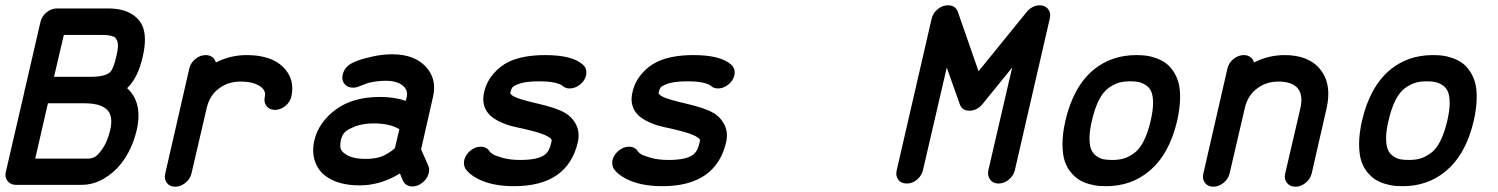

<svg xmlns="http://www.w3.org/2000/svg" viewBox="-35 -685 5655 725"><path d="M445 -352Q505 -298 481 -193Q464 -121 423 -68Q396 -33 356.5 -10Q317 13 272 13H25Q5 13 -6.5 -1.5Q-18 -16 -13 -36L57 -338Q57 -342 58 -345Q59 -348 60 -352L118 -603Q123 -624 141 -638.5Q159 -653 179 -653H375Q423 -653 456 -635.5Q489 -618 503 -587Q521 -544 504 -471Q486 -391 445 -352ZM98 -86H295Q312 -86 323 -92.5Q334 -99 346 -115Q370 -146 381 -193Q391 -236 377 -261Q356 -295 284 -295Q284 -295 283 -295H146ZM307 -395Q364 -395 382 -414Q394 -427 404 -471Q415 -514 407 -532Q404 -538 401 -542Q398 -546 385.5 -549.5Q373 -553 352 -553H206L169 -395H305Q306 -395 306 -395Q307 -395 307 -395Z M680 -427Q685 -448 703 -462.5Q721 -477 742 -477Q756 -477 766.5 -469.5Q777 -462 780 -449Q835 -477 896 -477Q989 -477 1034.5 -431.5Q1080 -386 1065 -320Q1065 -320 1065 -320Q1060 -299 1042 -284.5Q1024 -270 1003.5 -270Q983 -270 971.5 -284.5Q960 -299 965 -320Q965 -320 965 -320Q970 -342 950 -357Q924 -377 873 -377Q826 -377 792 -351Q756 -325 745 -275L688 -30Q683 -9 665 5.5Q647 20 626.5 20Q606 20 595 5.5Q584 -9 589 -30Z M1346 -85Q1383 -85 1407 -94.5Q1431 -104 1456 -125L1473 -197Q1437 -219 1377 -219Q1326 -219 1291 -201Q1273 -193 1264.5 -183Q1256 -173 1252 -155Q1248 -133 1251.5 -123Q1255 -113 1268 -104Q1294 -85 1346 -85ZM1152 -155Q1168 -223 1232.5 -271Q1297 -319 1400 -319Q1455 -319 1497 -304L1501 -319Q1506 -344 1488 -360Q1465 -380 1423 -380Q1389 -380 1356 -372Q1324 -360 1324 -360Q1311 -354 1298 -354Q1277 -354 1265.5 -368.5Q1254 -383 1259 -403Q1266 -433 1295 -447Q1303 -451 1316.5 -456.5Q1330 -462 1369 -471Q1408 -480 1446 -480Q1529 -480 1572.5 -433.5Q1616 -387 1600 -319L1555 -121L1582 -60Q1588 -47 1584 -31Q1579 -11 1561 4Q1543 19 1523 19Q1496 19 1486 -4L1475 -30Q1402 15 1323 15Q1242 15 1195 -20Q1167 -40 1154.5 -75.5Q1142 -111 1152 -155Z M2024 -477Q2127 -477 2167 -440Q2183 -425 2178 -400Q2173 -380 2155 -365.5Q2137 -351 2116 -351Q2099 -351 2088 -362Q2063 -378 2001 -378Q1942 -378 1914 -364Q1903 -359 1899.5 -354.5Q1896 -350 1892 -336Q1892 -334 1892 -333Q1892 -332 1893 -330.5Q1894 -329 1897.5 -326Q1901 -323 1907 -320Q1925 -310 1996.5 -293.5Q2068 -277 2098 -259Q2126 -243 2140.5 -214Q2155 -185 2147 -148Q2128 -66 2068 -24Q2008 18 1906 18Q1821 18 1767 -11Q1737 -27 1723 -47Q1714 -62 1718 -81Q1723 -101 1741 -116Q1759 -131 1780 -131Q1803 -131 1814 -113Q1817 -109 1824.5 -103.5Q1832 -98 1861 -89.5Q1890 -81 1929 -81Q1995 -81 2021 -100Q2039 -112 2047 -148Q2049 -155 2047 -159Q2045 -163 2033 -170Q2015 -180 1979 -189.5Q1943 -199 1911 -205.5Q1879 -212 1847 -228Q1815 -244 1801 -268Q1784 -297 1793 -336Q1801 -374 1827 -405Q1853 -436 1887 -452Q1940 -477 2024 -477Z M2584 -477Q2687 -477 2727 -440Q2743 -425 2738 -400Q2733 -380 2715 -365.5Q2697 -351 2676 -351Q2659 -351 2648 -362Q2623 -378 2561 -378Q2502 -378 2474 -364Q2463 -359 2459.5 -354.5Q2456 -350 2452 -336Q2452 -334 2452 -333Q2452 -332 2453 -330.5Q2454 -329 2457.5 -326Q2461 -323 2467 -320Q2485 -310 2556.5 -293.5Q2628 -277 2658 -259Q2686 -243 2700.5 -214Q2715 -185 2707 -148Q2688 -66 2628 -24Q2568 18 2466 18Q2381 18 2327 -11Q2297 -27 2283 -47Q2274 -62 2278 -81Q2283 -101 2301 -116Q2319 -131 2340 -131Q2363 -131 2374 -113Q2377 -109 2384.5 -103.5Q2392 -98 2421 -89.5Q2450 -81 2489 -81Q2555 -81 2581 -100Q2599 -112 2607 -148Q2609 -155 2607 -159Q2605 -163 2593 -170Q2575 -180 2539 -189.5Q2503 -199 2471 -205.5Q2439 -212 2407 -228Q2375 -244 2361 -268Q2344 -297 2353 -336Q2361 -374 2387 -405Q2413 -436 2447 -452Q2500 -477 2584 -477Z M3891 -665Q3912 -665 3923 -650.5Q3934 -636 3929 -615L3797 -42Q3792 -21 3774 -6.5Q3756 8 3735.5 8Q3715 8 3704 -6.5Q3693 -21 3697 -42L3787 -430L3675 -292Q3654 -267 3625.5 -267Q3597 -267 3589 -292Q3559 -375 3540 -430L3450 -42Q3445 -21 3427.5 -6.5Q3410 8 3389 8Q3368 8 3357 -6.5Q3346 -21 3351 -42Q3351 -42 3483 -615Q3488 -636 3506 -650.5Q3524 -665 3544 -665Q3573 -665 3582 -640Q3639 -477 3660 -416L3842 -640Q3862 -664 3890 -665Q3891 -665 3891 -665Z M4310 -229Q4319 -268 4319 -295.5Q4319 -323 4312.5 -338.5Q4306 -354 4292.5 -363Q4279 -372 4265.5 -375Q4252 -378 4233 -378Q4209 -378 4191 -373Q4173 -368 4152 -353.5Q4131 -339 4115 -308Q4099 -277 4088 -229Q4079 -191 4079 -163.5Q4079 -136 4085.5 -120.5Q4092 -105 4105.5 -95.5Q4119 -86 4132.5 -83.5Q4146 -81 4165 -81Q4188 -81 4206.5 -86Q4225 -91 4246 -105.5Q4267 -120 4283 -151Q4299 -182 4310 -229ZM4142 18Q4127 18 4114 17Q4101 16 4080 10.5Q4059 5 4042.5 -4.5Q4026 -14 4010 -32.5Q3994 -51 3985.5 -76.5Q3977 -102 3977 -141.5Q3977 -181 3988 -229Q4018 -359 4096 -423Q4163 -477 4256 -477Q4275 -477 4292 -475Q4309 -473 4329 -466Q4349 -459 4365 -448Q4381 -437 4394.5 -417.5Q4408 -398 4415 -373Q4422 -348 4421 -311Q4420 -274 4410 -229Q4380 -100 4302 -37Q4235 18 4142 18Z M4600 -427Q4605 -448 4623 -462.5Q4641 -477 4662 -477Q4676 -477 4686.5 -469.5Q4697 -462 4700 -449Q4755 -477 4816 -477Q4908 -477 4951.5 -421.5Q4995 -366 4974 -275L4918 -30Q4913 -9 4895 5.5Q4877 20 4856.5 20Q4836 20 4824.5 5.5Q4813 -9 4818 -30L4875 -275Q4887 -327 4864 -353Q4842 -377 4793 -377Q4746 -377 4712 -351Q4676 -325 4665 -275L4608 -30Q4603 -9 4585 5.5Q4567 20 4546.5 20Q4526 20 4515 5.5Q4504 -9 4509 -30Z M5430 -229Q5439 -268 5439 -295.5Q5439 -323 5432.5 -338.5Q5426 -354 5412.5 -363Q5399 -372 5385.5 -375Q5372 -378 5353 -378Q5329 -378 5311 -373Q5293 -368 5272 -353.5Q5251 -339 5235 -308Q5219 -277 5208 -229Q5199 -191 5199 -163.5Q5199 -136 5205.5 -120.5Q5212 -105 5225.5 -95.5Q5239 -86 5252.5 -83.5Q5266 -81 5285 -81Q5308 -81 5326.5 -86Q5345 -91 5366 -105.5Q5387 -120 5403 -151Q5419 -182 5430 -229ZM5262 18Q5247 18 5234 17Q5221 16 5200 10.5Q5179 5 5162.5 -4.5Q5146 -14 5130 -32.5Q5114 -51 5105.5 -76.5Q5097 -102 5097 -141.5Q5097 -181 5108 -229Q5138 -359 5216 -423Q5283 -477 5376 -477Q5395 -477 5412 -475Q5429 -473 5449 -466Q5469 -459 5485 -448Q5501 -437 5514.5 -417.5Q5528 -398 5535 -373Q5542 -348 5541 -311Q5540 -274 5530 -229Q5500 -100 5422 -37Q5355 18 5262 18Z"/></svg>

Font: Brass Mono
Style: Bold Italic
Weight: 700
Italic angle: -13°
Monospace: yes
Version: Version 1.000; ttfautohint (v1.8.3) -l 8 -r 50 -G 200 -x 14 